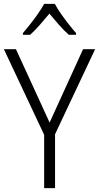

<svg xmlns="http://www.w3.org/2000/svg" viewBox="-20 -1060 509 987"><path d="M235 -430 407 -807H469L263 -370V-93H207V-367L0 -807H62ZM262 -1040Q274 -1017 293.5 -989Q313 -961 334 -934.5Q355 -908 371 -890V-881H334Q309 -903 283 -932.5Q257 -962 234 -990Q211 -962 185 -932.5Q159 -903 135 -881H98V-890Q115 -910 136 -936.5Q157 -963 176 -990.5Q195 -1018 207 -1040Z"/></svg>

Font: Noto Sans Telugu UI SemiCondensed Light
Style: Regular
Weight: 300
Width: 4
Designer: Jelle Bosma - Monotype Design Team
Foundry: Monotype Imaging Inc.
Version: Version 2.005; ttfautohint (v1.8.4.7-5d5b)